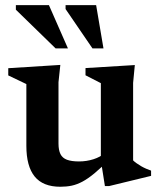

<svg xmlns="http://www.w3.org/2000/svg" viewBox="-20 -700 612 732"><path d="M203 -153Q203 -127.5 210.5 -112.5Q218 -97.5 235.2 -91Q252.5 -84.5 281 -84.5Q310 -84.5 336.5 -93Q363 -101.5 378.5 -116L396.5 -91.5Q364.5 -59.5 339.8 -39Q315 -18.5 294.2 -7.5Q273.5 3.5 253.5 7.8Q233.5 12 210 12Q144 12 112.2 -27Q80.5 -66 80.5 -144V-379.5L11.5 -412.5V-440L210 -452.5L203 -386.5ZM380 9.5 364.5 -88.5V-383L306 -413V-440.5L494 -452L487.5 -384V-88.5Q492.5 -83.5 500.5 -77.8Q508.5 -72 518 -66.5Q527.5 -61 537.2 -56.8Q547 -52.5 556 -49.5V-29.5L395.5 9.5ZM239 -515.5H192L40.5 -663V-680.5H166.5ZM374.5 -515.5H332.5L230 -665.5V-680.5H346.5Z"/></svg>

Font: Newsreader 16pt 16pt SemiBold
Style: Regular
Weight: 600
Version: Version 1.003